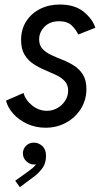

<svg xmlns="http://www.w3.org/2000/svg" viewBox="-20 -545 452 831"><path d="M177.2 7.8Q134.3 7.8 98.1 -8.8Q62 -25.4 37.8 -52.2Q13.7 -79.1 5.9 -109.4L82 -142.6Q90.3 -111.3 119.4 -88.4Q148.4 -65.4 182.6 -65.4Q207.5 -65.4 228.5 -77.4Q249.5 -89.4 262.2 -109.1Q274.9 -128.9 274.9 -152.3Q274.9 -178.2 260.3 -193.8Q245.6 -209.5 222.4 -220.5Q199.2 -231.4 173.1 -242.4Q147 -253.4 123.8 -268.8Q100.6 -284.2 85.9 -308.8Q71.3 -333.5 71.3 -372.1Q71.3 -418 93.3 -452.4Q115.2 -486.8 153.1 -506.1Q190.9 -525.4 238.3 -525.4Q303.7 -525.4 342.3 -493.9Q380.9 -462.4 392.6 -424.8L318.4 -395.5Q310.5 -414.6 291.5 -433.8Q272.5 -453.1 235.4 -453.1Q196.3 -453.1 172.9 -429.4Q149.4 -405.8 149.4 -374.5Q149.4 -348.6 164.3 -333Q179.2 -317.4 202.4 -306.6Q225.6 -295.9 251.7 -285.6Q277.8 -275.4 301 -260.5Q324.2 -245.6 339.1 -221.7Q354 -197.8 354 -159.7Q354 -112.3 330.1 -74.2Q306.2 -36.1 266.1 -14.2Q226.1 7.8 177.2 7.8ZM65.9 265.1 45.9 237.3 99.1 199.2Q109.9 191.4 120.1 183.1Q130.4 174.8 137 164.3Q143.6 153.8 143.1 141.1H154.8Q153.3 150.9 146.7 158.9Q140.1 167 126 167Q109.4 167 94.2 153.1Q79.1 139.2 79.1 118.2Q79.1 100.1 92.5 86.2Q106 72.3 127 72.3Q147 72.3 163.1 86.9Q179.2 101.6 179.2 129.9Q179.2 163.1 161.1 186Q143.1 209 122.1 223.1Z"/></svg>

Font: Reddit Sans
Style: Italic
Weight: 400
Italic angle: -11.25°
Designer: Stephen Hutchings
Version: Version 1.013